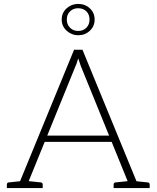

<svg xmlns="http://www.w3.org/2000/svg" viewBox="-20 -960 799 980"><path d="M68 0 358 -706H401L691 0H657Q651 0 647 -3.5Q643 -7 641 -12L392 -624Q390 -632 386 -642.5Q382 -653 379 -662Q376 -653 373 -642Q370 -631 366 -624L117 -12Q116 -7 111.5 -3.5Q107 0 101 0ZM99 0V-30H127V0ZM198 -236 209 -268H550L561 -236ZM631 0V-30H659V0ZM15 0V-18Q15 -23 18 -26Q21 -29 25 -29L101 -37L106 0ZM107 0 112 -37 188 -29Q192 -29 195 -26Q198 -23 198 -18V0ZM560 0V-18Q560 -23 563 -26Q566 -29 571 -29L647 -37L652 0ZM652 0 657 -37 733 -29Q738 -29 741 -26Q744 -23 744 -18V0ZM379 -780Q346 -780 320.5 -803Q295 -826 295 -860Q295 -895 320 -917.5Q345 -940 379 -940Q414 -940 438.5 -917.5Q463 -895 463 -860Q463 -826 438.5 -803Q414 -780 379 -780ZM379 -802Q405 -802 421 -818.5Q437 -835 437 -860Q437 -886 421 -902Q405 -918 379 -918Q354 -918 337.5 -902Q321 -886 321 -860Q321 -835 337.5 -818.5Q354 -802 379 -802Z"/></svg>

Font: Aleo ExtraLight
Style: Regular
Weight: 250
Designer: Alessio Laiso
Foundry: Alessio Laiso
Version: Version 2.001;gftools[0.9.29]